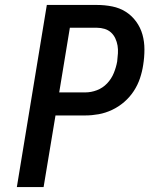

<svg xmlns="http://www.w3.org/2000/svg" viewBox="-20 -755 640 775"><path d="M48 0 169 -735H371Q403 -735 433 -729Q463 -723 487.5 -707.5Q512 -692 529.5 -668Q547 -644 555 -615.5Q563 -587 563 -555.5Q563 -524 558 -493Q554 -466 545 -439Q536 -412 520 -387.5Q504 -363 481.5 -343.5Q459 -324 432.5 -311.5Q406 -299 378.5 -294Q351 -289 324 -289H204L156 0ZM219 -382H324Q348 -382 371.5 -391Q395 -400 412.5 -418.5Q430 -437 439.5 -460.5Q449 -484 453 -507Q455 -524 456 -540Q457 -556 454.5 -571Q452 -586 445.5 -600Q439 -614 428 -624Q417 -634 402 -638.5Q387 -643 371 -643H262Z"/></svg>

Font: Iosevka SS04 SmBd Ex Obl
Style: Regular
Weight: 600
Width: 7
Italic angle: -9°
Monospace: yes
Designer: Belleve Invis
Foundry: Belleve Invis
Version: Version 19.0.0; ttfautohint (v1.8.4)